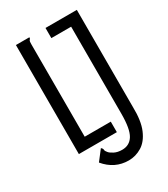

<svg xmlns="http://www.w3.org/2000/svg" viewBox="-191 -711 831 950"><g transform="rotate(-30 225.0 -236.0)"><path d="M258 151Q178 151 124 86L168 29Q177 36 177 43.5Q177 51 186 61Q193 70 211.5 79.5Q230 89 256 89Q298 89 319.5 54Q341 19 341 -68V-565H228V-623H407V-69Q409 11 388.5 59.5Q368 108 333 129.5Q298 151 258 151ZM59 0V-623H136Q136 -616 134 -614.5Q132 -613 129.5 -609Q127 -605 127 -589V-60H276V0Z"/></g></svg>

Font: Inconsolata SemiCondensed
Style: Regular
Weight: 400
Width: 4
Monospace: yes
Designer: Raph Levien, Cyreal, Brenton Simpson
Foundry: Raph Levien, Cyreal, Google
Version: Version 3.001; ttfautohint (v1.8.2.53-6de2)